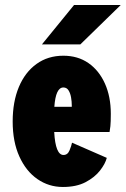

<svg xmlns="http://www.w3.org/2000/svg" viewBox="-20 -734 501 765"><path d="M230.5 11Q174.5 11 129 -20.5Q83.5 -52 57 -110.8Q30.5 -169.5 30.5 -250Q30.5 -328.5 55.2 -387.5Q80 -446.5 125.5 -479.2Q171 -512 232.5 -512Q290 -512 332.2 -482.8Q374.5 -453.5 398 -401.2Q421.5 -349 421.5 -280.5Q421.5 -247.5 419.8 -231.2Q418 -215 416.5 -208H196Q201 -116.5 233 -116.5Q249.5 -116.5 257 -134.8Q264.5 -153 267 -165.5L405.5 -105Q399.5 -81.5 378.5 -54.5Q357.5 -27.5 321 -8.2Q284.5 11 230.5 11ZM232.5 -385.5Q202 -385.5 196.5 -308.5H266V-314Q266 -329 263.2 -345.5Q260.5 -362 253.2 -373.8Q246 -385.5 232.5 -385.5ZM300 -557H147L275 -714H461Z"/></svg>

Font: Trispace Condensed ExtraBold
Style: Regular
Weight: 800
Width: 3
Designer: Tyler Finck
Foundry: Etcetera Type Company
Version: Version 1.210; ttfautohint (v1.8.3)